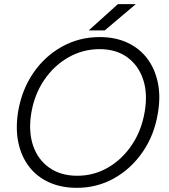

<svg xmlns="http://www.w3.org/2000/svg" viewBox="-20 -890 812 922"><path d="M349 12Q274 12 215.5 -14.5Q157 -41 119.5 -90Q82 -139 68 -206Q54 -273 67 -354Q85 -460 140.5 -540.5Q196 -621 278.5 -666.5Q361 -712 459 -712Q534 -712 592 -685Q650 -658 687 -609Q724 -560 738 -493Q752 -426 738 -346Q721 -241 665 -160Q609 -79 527.5 -33.5Q446 12 349 12ZM351 -46Q431 -46 499 -85.5Q567 -125 613.5 -194.5Q660 -264 675 -354Q690 -442 667 -509.5Q644 -577 590.5 -615.5Q537 -654 458 -654Q378 -654 308.5 -614.5Q239 -575 192 -505.5Q145 -436 130 -346Q116 -258 139 -190.5Q162 -123 217 -84.5Q272 -46 351 -46ZM406 -744 546 -870H632L483 -744Z"/></svg>

Font: Figtree Light Light
Style: Italic
Weight: 300
Italic angle: -9.5°
Version: Version 2.000